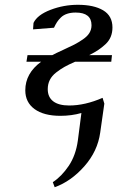

<svg xmlns="http://www.w3.org/2000/svg" viewBox="-20 -474 497 797"><path d="M85 -99.1Q85 -169.9 150.9 -217.8H89.8L94.2 -245.1H196.8Q212.4 -253.4 241.9 -266.8Q271.5 -280.3 288.1 -288.8Q304.7 -297.4 323.5 -310.1Q342.3 -322.8 351.1 -337.2Q359.9 -351.6 359.9 -369.1Q359.9 -421.9 293.9 -421.9Q273.9 -421.9 258.5 -416.7Q243.2 -411.6 232.9 -401.6Q222.7 -391.6 216.6 -382.1Q210.4 -372.6 204.1 -358.9L117.2 -352.1L119.1 -378.9Q134.8 -412.1 189.5 -433.1Q244.1 -454.1 303.2 -454.1Q369.6 -454.1 408.2 -431.2Q446.8 -408.2 446.8 -359.9Q446.8 -338.9 439.7 -321.5Q432.6 -304.2 418 -290.5Q403.3 -276.9 387.9 -266.6Q372.6 -256.3 350.1 -245.1H444.8L441.9 -217.8H292Q265.1 -206.1 248 -196.5Q231 -187 213.1 -173.1Q195.3 -159.2 186.8 -142.1Q178.2 -125 178.2 -104Q178.2 -70.8 200.9 -53.5Q223.6 -36.1 267.1 -36.1Q333 -36.1 405.8 -67.9L413.1 -43.9L396 76.2Q385.3 153.8 330.1 216.3Q274.9 278.8 207 303.2L199.2 282.2Q235.8 258.3 265.4 214.4Q294.9 170.4 303.2 108.9L317.9 -4.9Q276.9 6.8 231 6.8Q162.1 6.8 123.5 -21.2Q85 -49.3 85 -99.1Z"/></svg>

Font: Dehuti Alt
Style: Bold-Italic
Weight: 700
Version: Version 1.2